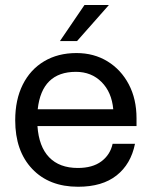

<svg xmlns="http://www.w3.org/2000/svg" viewBox="-20 -720 593 751"><path d="M406 -700.5 281.5 -559.5H214.5L310.5 -700.5ZM39.5 -249.5Q39.5 -330 69 -389Q98.5 -448 152.5 -480.2Q206.5 -512.5 279 -512.5Q347.5 -512.5 400.5 -480Q453.5 -447.5 483.8 -390Q514 -332.5 514 -257.5V-227H126.5Q132 -146.5 172.2 -104.8Q212.5 -63 284.5 -63Q342 -63 376.5 -88.8Q411 -114.5 420.5 -157.5H508Q492 -78 436 -33.8Q380 10.5 285.5 10.5Q172 10.5 105.8 -59.5Q39.5 -129.5 39.5 -249.5ZM277 -439Q143.5 -439 127.5 -292.5H423Q417 -359.5 377.2 -399.2Q337.5 -439 277 -439Z"/></svg>

Font: Overused Grotesk
Style: Regular
Weight: 450
Version: Version 0.004